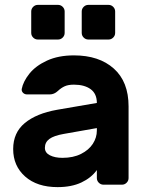

<svg xmlns="http://www.w3.org/2000/svg" viewBox="-20 -757 611 787"><path d="M446.5 -476C406.2 -512 351.7 -530 283 -530C240.3 -530 203.5 -522.8 172.5 -508.5C141.5 -494.2 117.5 -476.3 100.5 -455C83.5 -433.7 73 -412.7 69 -392C68.3 -386 70.2 -380.8 74.5 -376.5C78.8 -372.2 84.3 -370 91 -370H184C196 -370 207 -374.7 217 -384C226.3 -392.7 235.8 -399.2 245.5 -403.5C255.2 -407.8 267.7 -410 283 -410C311.7 -410 334.5 -403.8 351.5 -391.5C368.5 -379.2 377 -360.3 377 -335L214 -307C157.3 -297 113.2 -278.8 81.5 -252.5C49.8 -226.2 34 -190.7 34 -146C34 -100 50.3 -62.5 83 -33.5C115.7 -4.5 160 10 216 10C254 10 286.5 3.7 313.5 -9C340.5 -21.7 361.7 -38.7 377 -60V-27C377 -19.7 379.7 -13.3 385 -8C390.3 -2.7 396.7 0 404 0H480C487.3 0 493.7 -2.7 499 -8C504.3 -13.3 507 -19.7 507 -27V-321C507 -388.3 486.8 -440 446.5 -476ZM377 -232V-222C377 -202.7 371.5 -184.5 360.5 -167.5C349.5 -150.5 333.3 -136.7 312 -126C290.7 -115.3 265.3 -110 236 -110C215.3 -110 198.2 -113.5 184.5 -120.5C170.8 -127.5 164 -137.7 164 -151C164 -166.3 170.2 -178.5 182.5 -187.5C194.8 -196.5 214.3 -203.3 241 -208ZM237 -729C231.7 -734.3 225.3 -737 218 -737H135C127.7 -737 121.3 -734.3 116 -729C110.7 -723.7 108 -717.3 108 -710V-622C108 -614.7 110.7 -608.3 116 -603C121.3 -597.7 127.7 -595 135 -595H218C225.3 -595 231.7 -597.7 237 -603C242.3 -608.3 245 -614.7 245 -622V-710C245 -717.3 242.3 -723.7 237 -729ZM444 -729C438.7 -734.3 432.3 -737 425 -737H342C334.7 -737 328.3 -734.3 323 -729C317.7 -723.7 315 -717.3 315 -710V-622C315 -614.7 317.7 -608.3 323 -603C328.3 -597.7 334.7 -595 342 -595H425C432.3 -595 438.7 -597.7 444 -603C449.3 -608.3 452 -614.7 452 -622V-710C452 -717.3 449.3 -723.7 444 -729Z"/></svg>

Font: Rubik
Style: Regular
Weight: 500
Designer: Hubert & Fischer
Foundry: Hubert & Fischer
Version: Version 1.100